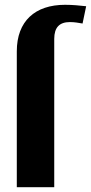

<svg xmlns="http://www.w3.org/2000/svg" viewBox="-20 -780 379 800"><path d="M50 0H206V-618C206 -666 228 -688 271 -688C292 -688 305 -685 324 -682L339 -754C311 -757 284 -760 251 -760C126 -760 50 -692 50 -566Z"/></svg>

Font: Aerodynamic
Style: Bd
Weight: 500
Designer: Google
Version: Version 2.000980; 2014